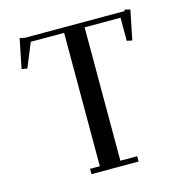

<svg xmlns="http://www.w3.org/2000/svg" viewBox="-105 -807 873 905"><g transform="rotate(-15 331.5 -354.5)"><path d="M41 -564 69.8 -707 95.2 -702.1H581.1L583 -709L608.9 -702.1L580.1 -559.1L554.2 -564V-676.8H378.9V-25.9H460.9V0H231V-25.9H278.8V-676.8H116.2L67.9 -559.1Z"/></g></svg>

Font: Dehuti Alt
Style: Bold
Weight: 700
Version: Version 1.2